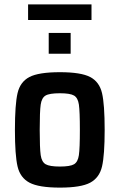

<svg xmlns="http://www.w3.org/2000/svg" viewBox="-20 -847 545 875"><path d="M48 -255Q48 -371 60 -422.5Q72 -474 114 -496Q156 -518 253 -518Q349 -518 391 -496Q433 -474 445 -422.5Q457 -371 457 -255Q457 -140 445 -88.5Q433 -37 391 -14.5Q349 8 253 8Q157 8 114.5 -14.5Q72 -37 60 -88.5Q48 -140 48 -255ZM344 -255Q344 -340 339.5 -370.5Q335 -401 317.5 -411.5Q300 -422 253 -422Q205 -422 187.5 -411.5Q170 -401 165.5 -370.5Q161 -340 161 -255Q161 -171 165.5 -140Q170 -109 188 -98.5Q206 -88 253 -88Q300 -88 317.5 -98.5Q335 -109 339.5 -140Q344 -171 344 -255ZM202 -602V-697H302V-602ZM108 -756V-827H397V-756Z"/></svg>

Font: Saira Semi Condensed Medium
Style: Regular
Weight: 500
Width: 4
Designer: Hector Gatti with collaboration of the Omnibus-Type team
Foundry: Omnibus-Type
Version: Version 1.001; ttfautohint (v1.8)